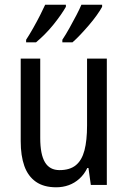

<svg xmlns="http://www.w3.org/2000/svg" viewBox="-20 -786 545 816"><path d="M434 -537V0H366L356 -72H351Q338 -45 317.5 -26.5Q297 -8 272 1Q247 10 219 10Q166 10 132.5 -13.5Q99 -37 83.5 -80.5Q68 -124 68 -186V-537H151V-199Q151 -130 171 -96.5Q191 -63 233 -63Q277 -63 302.5 -84Q328 -105 339 -147Q350 -189 350 -253V-537ZM414 -757Q406 -742 391 -721Q376 -700 357.5 -678.5Q339 -657 321 -638Q303 -619 288 -606H245V-617Q259 -638 275 -666.5Q291 -695 305 -722Q319 -749 326 -766H414ZM260 -757Q251 -741 237 -721Q223 -701 206 -680Q189 -659 170 -640Q151 -621 133 -606H91V-617Q106 -640 121.5 -667.5Q137 -695 150.5 -721.5Q164 -748 172 -766H260Z"/></svg>

Font: Noto Sans Khmer Condensed
Style: Regular
Weight: 400
Width: 3
Designer: Danh Hong and the Monotype Design Team
Foundry: Monotype Imaging Inc.
Version: Version 2.004